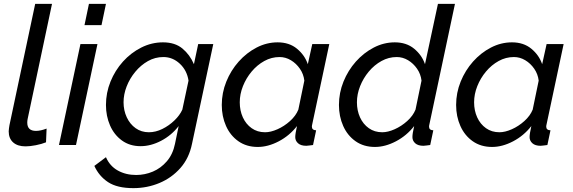

<svg xmlns="http://www.w3.org/2000/svg" viewBox="-20 -750 2963 993"><path d="M112 7Q71 7 48 -13.5Q25 -34 25 -71Q25 -79 26.5 -87Q28 -95 29 -103L162 -730H249L123 -135Q122 -130 121.5 -125.5Q121 -121 121 -116Q121 -73 166 -73Q190 -73 221 -85L218 -14Q196 -5 165.5 1Q135 7 112 7Z M440 -730H528L505 -620H417ZM396 -522H484L373 0H285Z M670 223Q586 223 539 192Q492 161 468 108L528 63Q548 109 589.5 132Q631 155 684 155Q729 155 770.5 137.5Q812 120 843 84Q874 48 885 -6L904 -98Q867 -50 813.5 -22Q760 6 707 6Q651 6 610.5 -23.5Q570 -53 549 -101.5Q528 -150 528 -207Q528 -270 551.5 -328Q575 -386 616 -431.5Q657 -477 710.5 -504Q764 -531 823 -531Q885 -531 923.5 -499Q962 -467 983 -418L1005 -522H1083L973 -6Q958 68 913 119Q868 170 804.5 196.5Q741 223 670 223ZM750 -66Q785 -66 819.5 -83Q854 -100 882 -127Q910 -154 923 -183L955 -333Q947 -386 910 -420.5Q873 -455 825 -455Q782 -455 745 -434Q708 -413 679.5 -378.5Q651 -344 635 -303Q619 -262 619 -221Q619 -179 635.5 -143.5Q652 -108 681.5 -87Q711 -66 750 -66Z M1313 10Q1255 10 1213 -19.5Q1171 -49 1149 -98.5Q1127 -148 1127 -207Q1127 -270 1150.5 -328Q1174 -386 1214.5 -431.5Q1255 -477 1307 -504Q1359 -531 1416 -531Q1476 -531 1516 -498Q1556 -465 1572 -418L1595 -522H1683L1595 -108Q1594 -104 1593.5 -101Q1593 -98 1593 -95Q1593 -77 1615 -76L1599 0Q1588 1 1579.5 2.5Q1571 4 1564 4Q1536 4 1521.5 -9Q1507 -22 1507 -41Q1507 -58 1516 -98Q1477 -48 1421.5 -19Q1366 10 1313 10ZM1351 -66Q1380 -66 1415 -81.5Q1450 -97 1480 -124Q1510 -151 1523 -183L1554 -333Q1550 -367 1531 -394.5Q1512 -422 1484.5 -438.5Q1457 -455 1426 -455Q1384 -455 1347 -434.5Q1310 -414 1281.5 -380Q1253 -346 1236.5 -304.5Q1220 -263 1220 -221Q1220 -178 1236 -143Q1252 -108 1281.5 -87Q1311 -66 1351 -66Z M1919 10Q1861 10 1819 -19.5Q1777 -49 1755 -98.5Q1733 -148 1733 -207Q1733 -270 1756.5 -328Q1780 -386 1820.5 -431.5Q1861 -477 1913 -504Q1965 -531 2022 -531Q2082 -531 2122 -498Q2162 -465 2178 -418L2245 -730H2333L2201 -108Q2200 -104 2199.5 -101Q2199 -98 2199 -95Q2199 -77 2221 -76L2205 0Q2194 1 2185.5 2.5Q2177 4 2170 4Q2142 4 2127.5 -9Q2113 -22 2113 -41Q2113 -50 2115 -63Q2117 -76 2122 -98Q2083 -48 2027.5 -19Q1972 10 1919 10ZM1957 -66Q1986 -66 2021 -81.5Q2056 -97 2086 -124Q2116 -151 2129 -183L2160 -333Q2156 -367 2137 -394.5Q2118 -422 2090.5 -438.5Q2063 -455 2032 -455Q1990 -455 1953 -434.5Q1916 -414 1887.5 -380Q1859 -346 1842.5 -304.5Q1826 -263 1826 -221Q1826 -178 1842 -143Q1858 -108 1887.5 -87Q1917 -66 1957 -66Z M2525 10Q2467 10 2425 -19.5Q2383 -49 2361 -98.5Q2339 -148 2339 -207Q2339 -270 2362.5 -328Q2386 -386 2426.5 -431.5Q2467 -477 2519 -504Q2571 -531 2628 -531Q2688 -531 2728 -498Q2768 -465 2784 -418L2807 -522H2895L2807 -108Q2806 -104 2805.5 -101Q2805 -98 2805 -95Q2805 -77 2827 -76L2811 0Q2800 1 2791.5 2.5Q2783 4 2776 4Q2748 4 2733.5 -9Q2719 -22 2719 -41Q2719 -58 2728 -98Q2689 -48 2633.5 -19Q2578 10 2525 10ZM2563 -66Q2592 -66 2627 -81.5Q2662 -97 2692 -124Q2722 -151 2735 -183L2766 -333Q2762 -367 2743 -394.5Q2724 -422 2696.5 -438.5Q2669 -455 2638 -455Q2596 -455 2559 -434.5Q2522 -414 2493.5 -380Q2465 -346 2448.5 -304.5Q2432 -263 2432 -221Q2432 -178 2448 -143Q2464 -108 2493.5 -87Q2523 -66 2563 -66Z"/></svg>

Font: Raleway Medium
Style: Italic
Weight: 500
Italic angle: -12°
Designer: Matt McInerney, Pablo Impallari, Rodrigo Fuenzalida
Foundry: Matt McInerney, Pablo Impallari, Rodrigo Fuenzalida
Version: Version 4.026